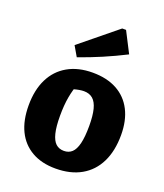

<svg xmlns="http://www.w3.org/2000/svg" viewBox="-145 -878 844 987"><g transform="rotate(20 277.5 -384.0)"><path d="M275 13Q199 13 145 -18Q91 -49 63 -106.5Q35 -164 35 -246Q35 -330 65 -390.5Q95 -451 152 -483.5Q209 -516 288 -516Q366 -516 421 -486Q476 -456 505 -399.5Q534 -343 534 -264Q534 -177 503.5 -115Q473 -53 415 -20Q357 13 275 13ZM285 -87Q311 -87 328.5 -103Q346 -119 355 -155.5Q364 -192 364 -252Q364 -308 355 -343Q346 -378 327 -394.5Q308 -411 278 -411Q256 -411 224 -402Q192 -393 138 -375L238 -441Q221 -398 213 -353Q205 -308 205 -250Q205 -191 214 -155Q223 -119 240.5 -103Q258 -87 285 -87ZM183 -562 151 -617 352 -781H373L431 -668Q370 -637 308 -610.5Q246 -584 183 -562Z"/></g></svg>

Font: Piazzolla Thin Black
Style: Regular
Weight: 900
Version: Version 2.005